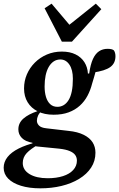

<svg xmlns="http://www.w3.org/2000/svg" viewBox="-61 -790 649 1046"><path d="M159 236Q98 236 53 222Q8 208 -16.5 183Q-41 158 -41 124Q-41 92 -20 65.5Q1 39 41 19Q81 -1 135 -14L149 -3Q106 21 84.5 44Q63 67 63 98Q63 136 100 158.5Q137 181 199 181Q246 181 282 169.5Q318 158 338 136Q358 114 358 85Q358 68 349 55Q340 42 319 33Q298 24 262 20L141 8Q135 7 128.5 6Q122 5 115 4L116 -12Q77 -19 58 -38.5Q39 -58 39 -85Q39 -120 66.5 -144Q94 -168 142 -184L144 -209L176 -197Q153 -175 146.5 -160.5Q140 -146 140 -132Q140 -118 151.5 -106Q163 -94 192 -91L312 -77Q362 -72 395 -55.5Q428 -39 443.5 -14.5Q459 10 459 42Q459 87 435.5 123Q412 159 370 184.5Q328 210 274 223Q220 236 159 236ZM231 -165Q181 -165 145 -183Q109 -201 89.5 -233Q70 -265 70 -308Q70 -349 85.5 -385Q101 -421 129 -449Q157 -477 194.5 -493Q232 -509 276 -509Q320 -509 351 -493.5Q382 -478 399 -451Q416 -424 418 -389L425 -390Q432 -440 445.5 -469Q459 -498 479 -511Q499 -524 525 -524Q537 -524 545.5 -522Q554 -520 559 -516Q563 -511 565.5 -502.5Q568 -494 568 -484Q568 -445 539.5 -424.5Q511 -404 447 -395L469 -436Q465 -418 460.5 -402Q456 -386 451.5 -370Q447 -354 441 -335Q432 -299 415.5 -268Q399 -237 373.5 -214Q348 -191 313 -178Q278 -165 231 -165ZM252 -208Q270 -208 285.5 -217Q301 -226 312.5 -244.5Q324 -263 330 -292Q336 -321 336 -361Q336 -410 317 -438Q298 -466 268 -466Q247 -466 231 -455Q215 -444 204 -424.5Q193 -405 187.5 -378.5Q182 -352 182 -319Q182 -287 189.5 -262Q197 -237 212.5 -222.5Q228 -208 252 -208ZM220 -770 340 -628H283L461 -770L491 -740L331 -563H276L182 -745Z"/></svg>

Font: Source Serif 4 SemiBold
Style: Italic
Weight: 600
Italic angle: -12°
Designer: Frank Grießhammer
Foundry: Adobe Systems Incorporated
Version: Version 4.004;hotconv 1.0.116;makeotfexe 2.5.65601